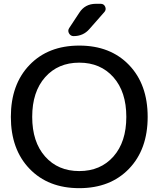

<svg xmlns="http://www.w3.org/2000/svg" viewBox="-20 -980 834 1010"><path d="M484.4 -960H509.8Q526.4 -960 533.2 -944.8Q540 -929.7 529.3 -917L450.2 -827.1Q418 -790 367.2 -790Q351.6 -790 343.3 -804.2Q335 -818.4 343.8 -832L396.5 -912.1Q426.8 -960 484.4 -960ZM576.7 -573.7Q508.8 -650.4 397 -650.4Q285.2 -650.4 217.3 -573.7Q149.4 -497.1 149.4 -365.2Q149.4 -233.4 217.3 -156.7Q285.2 -80.1 397 -80.1Q508.8 -80.1 576.7 -156.7Q644.5 -233.4 644.5 -365.2Q644.5 -497.1 576.7 -573.7ZM658.7 -92.3Q560.5 9.8 397 9.8Q233.4 9.8 135.3 -92.3Q37.1 -194.3 37.1 -365.2Q37.1 -536.1 135.3 -638.2Q233.4 -740.2 397 -740.2Q560.5 -740.2 658.7 -638.2Q756.8 -536.1 756.8 -365.2Q756.8 -194.3 658.7 -92.3Z"/></svg>

Font: Rounded Mgen+ 2p medium
Style: Regular
Weight: 500
Designer: [Source Han Sans]
Ryoko NISHIZUKA  (kana & ideographs); Paul D. Hunt (Latin, Greek & Cyrillic); Wenlong ZHANG  (bopomofo
Version: Version 1.059.20150602